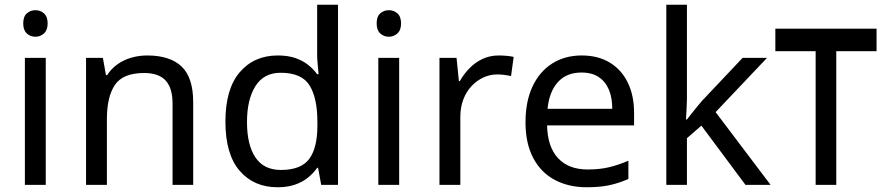

<svg xmlns="http://www.w3.org/2000/svg" viewBox="-20 -780 3728 810"><path d="M173 -536V0H85V-536ZM130 -737Q150 -737 165.5 -723.5Q181 -710 181 -681Q181 -653 165.5 -639Q150 -625 130 -625Q108 -625 93 -639Q78 -653 78 -681Q78 -710 93 -723.5Q108 -737 130 -737Z M601 -546Q697 -546 746 -499.5Q795 -453 795 -349V0H708V-343Q708 -408 679 -440Q650 -472 588 -472Q499 -472 465 -422Q431 -372 431 -278V0H343V-536H414L427 -463H432Q450 -491 476.5 -509.5Q503 -528 535 -537Q567 -546 601 -546Z M1151 10Q1051 10 991 -59.5Q931 -129 931 -267Q931 -405 991.5 -475.5Q1052 -546 1152 -546Q1194 -546 1225 -535.5Q1256 -525 1279 -507Q1302 -489 1318 -467H1324Q1323 -480 1320.5 -505.5Q1318 -531 1318 -546V-760H1406V0H1335L1322 -72H1318Q1302 -49 1279 -30.5Q1256 -12 1224.5 -1Q1193 10 1151 10ZM1165 -63Q1250 -63 1284.5 -109.5Q1319 -156 1319 -250V-266Q1319 -366 1286 -419.5Q1253 -473 1164 -473Q1093 -473 1057.5 -416.5Q1022 -360 1022 -265Q1022 -169 1057.5 -116Q1093 -63 1165 -63Z M1664 -536V0H1576V-536ZM1621 -737Q1641 -737 1656.5 -723.5Q1672 -710 1672 -681Q1672 -653 1656.5 -639Q1641 -625 1621 -625Q1599 -625 1584 -639Q1569 -653 1569 -681Q1569 -710 1584 -723.5Q1599 -737 1621 -737Z M2084 -546Q2099 -546 2116.5 -544.5Q2134 -543 2147 -540L2136 -459Q2123 -462 2107.5 -464Q2092 -466 2078 -466Q2047 -466 2019 -453Q1991 -440 1969 -416.5Q1947 -393 1934.5 -360Q1922 -327 1922 -286V0H1834V-536H1906L1916 -438H1920Q1937 -468 1961 -492.5Q1985 -517 2016 -531.5Q2047 -546 2084 -546Z M2434 -546Q2503 -546 2552.5 -516Q2602 -486 2628.5 -431.5Q2655 -377 2655 -304V-251H2288Q2290 -160 2334.5 -112.5Q2379 -65 2459 -65Q2510 -65 2549.5 -74.5Q2589 -84 2631 -102V-25Q2590 -7 2550 1.5Q2510 10 2455 10Q2379 10 2320.5 -21Q2262 -52 2229.5 -113.5Q2197 -175 2197 -264Q2197 -352 2226.5 -415Q2256 -478 2309.5 -512Q2363 -546 2434 -546ZM2433 -474Q2370 -474 2333.5 -433.5Q2297 -393 2290 -321H2563Q2563 -367 2549 -401Q2535 -435 2506.5 -454.5Q2478 -474 2433 -474Z M2878 -363Q2878 -347 2876.5 -321Q2875 -295 2874 -276H2878Q2884 -284 2896 -299Q2908 -314 2920.5 -329.5Q2933 -345 2942 -355L3113 -536H3216L2999 -307L3231 0H3125L2939 -250L2878 -197V0H2791V-760H2878Z M3678 -659V-564H3508V0H3421V-564H3251V-659Z"/></svg>

Font: ukorean05
Style: Book
Weight: 400
Designer: Jelle Bosma - Monotype Design Team
Foundry: Monotype Imaging Inc.
Version: Version 2.003